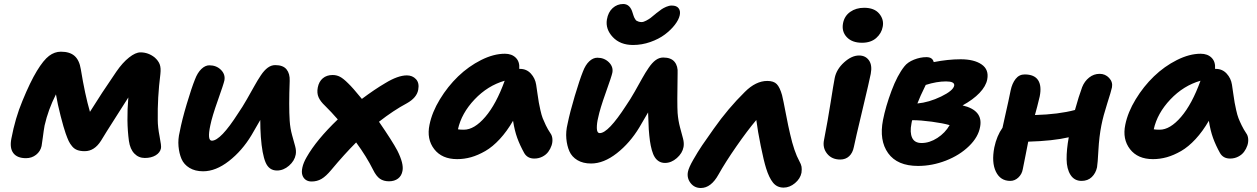

<svg xmlns="http://www.w3.org/2000/svg" viewBox="-20 -856 6317 965"><path d="M110.8 -61Q66.4 -61 47.1 -86.4Q27.8 -111.8 37.1 -159.2Q56.6 -262.7 92.8 -349.1Q131.8 -444.3 165.3 -499.3Q198.7 -554.2 226.6 -575.2Q254.4 -596.2 286.1 -596.2Q330.6 -596.2 354.7 -575Q378.9 -553.7 386.2 -507.8Q407.2 -379.4 432.1 -293.9Q487.8 -383.8 564.9 -496.1Q596.2 -541.5 628.7 -567.1Q661.1 -592.8 686 -592.8Q725.6 -592.8 757.8 -566.9Q775.9 -550.8 782.7 -532.7Q789.6 -514.6 786.1 -483.9Q771 -364.7 772.9 -252.9Q772.9 -217.3 782.2 -169.9Q791.5 -122.6 789.1 -110.8Q784.7 -88.9 762.5 -75.4Q740.2 -62 708 -62Q676.8 -62 655.3 -84.2Q633.8 -106.4 627.9 -147.9Q614.7 -246.1 625 -366.2Q612.3 -345.7 560.5 -264.9Q508.8 -184.1 487.8 -148.9Q454.6 -96.2 405.8 -96.2Q383.8 -96.2 368.7 -101.8Q353.5 -107.4 342.5 -120.6Q331.5 -133.8 325.2 -147.2Q318.8 -160.6 310.1 -185.1Q299.8 -214.4 284.7 -273.2Q269.5 -332 261.2 -381.8Q222.2 -305.2 204.1 -225.1Q199.7 -200.7 195.3 -165.8Q190.9 -130.9 189 -122.1Q183.1 -95.2 161.4 -78.1Q139.6 -61 110.8 -61Z M1001 4.9Q960.4 4.9 932.4 -12.2Q904.3 -29.3 892.3 -57.1Q880.4 -85 877.2 -120.6Q874 -156.2 883.3 -193.8Q894.5 -252.9 918.7 -333.7Q942.9 -414.6 960 -457Q972.7 -490.7 992.2 -509.3Q1011.7 -527.8 1032.2 -527.8Q1067.4 -527.8 1090.3 -505.1Q1113.3 -482.4 1107.9 -452.1Q1104.5 -435.1 1075.2 -352.5Q1045.9 -270 1037.1 -226.1Q1020.5 -148.9 1044.9 -148.9Q1088.9 -148.9 1177.2 -287.1Q1198.2 -317.4 1220.9 -357.2Q1243.7 -397 1258.8 -424.3Q1273.9 -451.7 1291 -477.3Q1308.1 -502.9 1325.9 -515.9Q1343.8 -528.8 1363.3 -528.8Q1402.8 -528.8 1420.2 -507.3Q1437.5 -485.8 1436 -449.2Q1431.2 -321.3 1436 -249Q1438.5 -210.9 1448 -177Q1457.5 -143.1 1463.6 -120.6Q1469.7 -98.1 1466.3 -79.1Q1460.4 -47.4 1432.6 -23.2Q1404.8 1 1372.1 1Q1332 1 1314.7 -40Q1297.4 -81.1 1291 -168Q1288.1 -210 1288.1 -252.9Q1269.5 -219.7 1244.1 -176.8Q1196.8 -98.1 1130.6 -46.6Q1064.5 4.9 1001 4.9Z M1545.9 56.2Q1528.8 56.2 1516.8 47.9Q1504.9 39.6 1499.8 24.4Q1494.6 9.3 1499.8 -14.4Q1504.9 -38.1 1521 -65.9Q1570.3 -152.8 1677.7 -255.9Q1645 -293.5 1613.8 -324.2Q1590.3 -346.2 1581.1 -367.2Q1571.8 -388.2 1577.1 -416Q1583 -446.3 1602.5 -462.6Q1622.1 -479 1651.9 -479Q1671.9 -479 1688.7 -470.2Q1705.6 -461.4 1729 -438Q1752.4 -416 1798.8 -358.9Q1863.3 -407.2 1916 -438Q1980 -477.1 2024.9 -477.1Q2053.2 -477.1 2070.8 -458Q2088.4 -439 2082 -404.8Q2074.7 -364.7 2024.9 -336.9Q1958 -301.3 1884.8 -244.1Q1951.7 -147 1977.1 -99.1Q2010.3 -33.2 2002.9 2.9Q1998.5 27.8 1980.5 41.5Q1962.4 55.2 1935.1 55.2Q1908.2 55.2 1889.6 42.5Q1871.1 29.8 1855 -2.9Q1822.3 -68.8 1770 -140.1Q1710.9 -81.1 1645 -2Q1618.2 30.3 1595.9 43.2Q1573.7 56.2 1545.9 56.2Z M2277.8 -56.2Q2201.2 -56.2 2162.4 -106.4Q2123.5 -156.7 2138.7 -229Q2151.4 -292 2190.9 -356.9Q2230.5 -421.9 2282.7 -472.2Q2335 -522.5 2397.9 -554.2Q2460.9 -585.9 2517.6 -585.9Q2552.2 -585.9 2572.5 -565.7Q2592.8 -545.4 2589.8 -509.8H2593.8Q2626.5 -509.8 2648.2 -486.1Q2669.9 -462.4 2674.8 -430.2Q2676.8 -417 2681.4 -385Q2686 -353 2688.2 -340.6Q2690.4 -328.1 2696 -302.7Q2701.7 -277.3 2707.5 -262.2Q2713.4 -247.1 2723.4 -226.3Q2733.4 -205.6 2746.6 -186Q2754.9 -174.8 2756.3 -158.2Q2757.8 -141.6 2752.2 -124.8Q2746.6 -107.9 2735.6 -93Q2724.6 -78.1 2706.1 -68.6Q2687.5 -59.1 2665.5 -59.1Q2630.9 -59.1 2614.7 -86.9Q2593.3 -125.5 2579.8 -162.4Q2566.4 -199.2 2558.6 -249Q2527.8 -195.8 2491.9 -157Q2456.1 -118.2 2419.2 -96.9Q2382.3 -75.7 2347.7 -65.9Q2313 -56.2 2277.8 -56.2ZM2311.5 -204.1Q2363.8 -204.1 2418.9 -268.3Q2474.1 -332.5 2516.6 -450.2Q2431.2 -425.8 2365.2 -356.2Q2299.3 -286.6 2281.7 -206.1Q2290.5 -204.1 2311.5 -204.1Z M3161.6 -629.9Q3097.2 -629.9 3059.8 -669.7Q3022.5 -709.5 3030.3 -757.8Q3036.6 -794.9 3059.3 -815.4Q3082 -835.9 3112.3 -835.9Q3147 -835.9 3159.7 -791Q3160.2 -789.1 3163.1 -780.3Q3166 -771.5 3167.2 -769Q3168.5 -766.6 3172.1 -760.3Q3175.8 -753.9 3179.4 -751.7Q3183.1 -749.5 3189.7 -747.3Q3196.3 -745.1 3204.6 -745.1Q3214.4 -745.1 3228 -752.4Q3241.7 -759.8 3249.5 -765.6Q3257.3 -771.5 3273.9 -785.6Q3275.4 -786.6 3275.9 -787.1Q3276.4 -787.6 3277.3 -788.6Q3278.3 -789.6 3279.3 -790Q3296.9 -803.7 3305.4 -809.6Q3314 -815.4 3328.4 -821.8Q3342.8 -828.1 3356.4 -828.1Q3380.4 -828.1 3390.6 -814.7Q3400.9 -801.3 3396.5 -779.8Q3391.6 -756.8 3371.6 -731Q3351.6 -705.1 3321.3 -682.4Q3291 -659.7 3248.5 -644.8Q3206.1 -629.9 3161.6 -629.9ZM2950.7 -34.2Q2910.2 -34.2 2882.1 -51Q2854 -67.9 2841.8 -95.7Q2829.6 -123.5 2826.4 -159.2Q2823.2 -194.8 2832.5 -232.9Q2844.7 -293 2868.9 -373.8Q2893.1 -454.6 2909.7 -496.1Q2922.4 -529.8 2941.7 -547.9Q2960.9 -565.9 2982.4 -565.9Q3017.1 -565.9 3040.3 -543Q3063.5 -520 3057.6 -490.2Q3054.2 -473.1 3024.7 -390.6Q2995.1 -308.1 2986.3 -264.2Q2979.5 -237.3 2979.7 -212.2Q2980 -187 2994.6 -187Q3037.1 -187 3126.5 -325.2Q3147.5 -355.5 3170.2 -395.5Q3192.9 -435.5 3208 -462.9Q3223.1 -490.2 3240.5 -515.6Q3257.8 -541 3275.6 -554Q3293.5 -566.9 3313.5 -566.9Q3352.5 -566.9 3370.4 -545.2Q3388.2 -523.4 3385.7 -487.8Q3382.8 -330.6 3385.7 -288.1Q3388.7 -250 3397.9 -215.6Q3407.2 -181.2 3413.1 -158.9Q3418.9 -136.7 3415.5 -117.2Q3409.7 -85.9 3381.8 -61.5Q3354 -37.1 3322.3 -37.1Q3305.2 -37.1 3292.2 -44.9Q3279.3 -52.7 3270.8 -66.2Q3262.2 -79.6 3256.1 -101.6Q3250 -123.5 3246.6 -147.9Q3243.2 -172.4 3240.7 -206.1Q3240.2 -220.2 3239 -248.5Q3237.8 -276.9 3237.3 -291Q3204.6 -234.9 3193.4 -215.8Q3146 -137.2 3080.1 -85.7Q3014.2 -34.2 2950.7 -34.2Z M3502.4 88.9Q3470.2 88.9 3450.9 64Q3431.6 39.1 3437.5 7.8Q3441.4 -13.2 3464.4 -53.2Q3487.3 -93.3 3509 -125.5Q3530.8 -157.7 3567.4 -209Q3639.2 -311 3723.6 -394Q3778.8 -449.2 3836.4 -449.2Q3868.7 -449.2 3884 -433.3Q3899.4 -417.5 3910.6 -377.9Q3917 -352.1 3929.9 -283.9Q3942.9 -215.8 3951.2 -182.1Q3971.2 -93.8 3997.6 -45.9Q4006.3 -30.3 4008.5 -18.6Q4010.7 -6.8 4008.3 12.2Q4002.4 42 3975.6 64.5Q3948.7 86.9 3918.5 86.9Q3885.3 86.9 3865.2 62Q3845.2 37.1 3830.6 -9.8Q3818.8 -47.4 3803.7 -121.8Q3788.6 -196.3 3781.2 -252.9Q3736.3 -199.7 3681.2 -120.4Q3626 -41 3591.3 21Q3553.7 88.9 3502.4 88.9Z M4312.5 -641.1Q4262.2 -641.1 4235.6 -669.7Q4209 -698.2 4217.3 -740.2Q4224.6 -776.4 4253.7 -796.6Q4282.7 -816.9 4323.2 -816.9Q4374.5 -816.9 4399.2 -787.1Q4423.8 -757.3 4416.5 -721.2Q4410.6 -688.5 4383.8 -664.8Q4356.9 -641.1 4312.5 -641.1ZM4203.1 -54.2Q4160.6 -54.2 4137 -83.7Q4113.3 -113.3 4121.6 -152.8Q4140.6 -250.5 4154.8 -341.1Q4168.9 -431.6 4175.3 -463.9Q4184.1 -507.8 4222.4 -542.5Q4260.7 -577.1 4297.4 -577.1Q4330.1 -577.1 4347.4 -552.7Q4364.7 -528.3 4356.4 -484.9Q4350.1 -452.1 4314.5 -303Q4278.8 -153.8 4271.5 -117.2Q4265.6 -87.4 4247.8 -70.8Q4230 -54.2 4203.1 -54.2Z M4594.2 -22Q4489.7 -22 4443.8 -86.2Q4397.9 -150.4 4418 -252.9Q4431.2 -320.3 4460.7 -399.4Q4490.2 -478.5 4525.9 -522.9Q4542 -543.5 4573.7 -556.2Q4605.5 -568.8 4636.2 -568.8Q4667 -568.8 4672.9 -543.9Q4745.1 -558.1 4808.1 -558.1Q4876 -558.1 4913.6 -532.2Q4951.2 -506.3 4941.9 -457Q4935.5 -422.9 4903.1 -388.9Q4870.6 -355 4817.9 -326.2Q4921.4 -301.8 4906.2 -219.2Q4897.5 -167.5 4850.3 -121.6Q4803.2 -75.7 4734.1 -48.8Q4665 -22 4594.2 -22ZM4734.9 -446.8Q4688 -446.8 4632.8 -429.2Q4603 -368.7 4590.8 -335.9Q4648.9 -341.3 4710 -370.8Q4771 -400.4 4775.9 -425.8Q4778.8 -446.8 4734.9 -446.8ZM4561 -234.9Q4552.2 -190.9 4564.2 -164.1Q4576.2 -137.2 4611.8 -137.2Q4651.9 -137.2 4691.2 -162.6Q4730.5 -188 4752.9 -227.1Q4719.7 -236.8 4663.3 -244.4Q4606.9 -252 4564.9 -252Q4563 -247.6 4561 -234.9Z M5057.6 53.2Q5007.8 53.2 4985.4 6.8Q4962.9 -39.6 4977.5 -115.2Q4989.7 -173.3 5018.6 -213.9Q5023.4 -235.8 5032.2 -275.4Q5041 -314.9 5047.9 -345.9Q5054.7 -377 5059.6 -401.9Q5066.9 -437 5084.7 -459.5Q5102.5 -481.9 5129.9 -481.9Q5178.7 -481.9 5197.5 -453.1Q5216.3 -424.3 5205.6 -371.1Q5192.9 -317.4 5181.6 -277.8Q5300.8 -281.2 5382.8 -303.2Q5401.9 -372.1 5418.9 -418Q5430.7 -447.8 5454.1 -466.3Q5477.5 -484.9 5506.8 -484.9Q5535.2 -484.9 5554.4 -464.4Q5573.7 -443.8 5568.8 -417Q5564.9 -397.9 5544.9 -335.7Q5524.9 -273.4 5515.6 -226.1Q5504.4 -169.4 5500.7 -101.8Q5497.1 -34.2 5493.7 -15.1Q5487.3 14.6 5467.3 33.9Q5447.3 53.2 5416 53.2Q5379.9 53.2 5360.6 23.2Q5341.3 -6.8 5340.8 -55.4Q5340.3 -104 5351.6 -166Q5271.5 -147.5 5147.9 -144Q5144 -122.1 5134.8 -77.1Q5125.5 -32.2 5120.6 -5.9Q5116.2 19.5 5098.1 36.4Q5080.1 53.2 5057.6 53.2Z M5774.9 -56.2Q5698.2 -56.2 5659.4 -106.4Q5620.6 -156.7 5635.7 -229Q5648.4 -292 5688 -356.9Q5727.5 -421.9 5779.8 -472.2Q5832 -522.5 5895 -554.2Q5958 -585.9 6014.6 -585.9Q6049.3 -585.9 6069.6 -565.7Q6089.8 -545.4 6086.9 -509.8H6090.8Q6123.5 -509.8 6145.3 -486.1Q6167 -462.4 6171.9 -430.2Q6173.8 -417 6178.5 -385Q6183.1 -353 6185.3 -340.6Q6187.5 -328.1 6193.1 -302.7Q6198.7 -277.3 6204.6 -262.2Q6210.4 -247.1 6220.5 -226.3Q6230.5 -205.6 6243.7 -186Q6252 -174.8 6253.4 -158.2Q6254.9 -141.6 6249.3 -124.8Q6243.7 -107.9 6232.7 -93Q6221.7 -78.1 6203.1 -68.6Q6184.6 -59.1 6162.6 -59.1Q6127.9 -59.1 6111.8 -86.9Q6090.3 -125.5 6076.9 -162.4Q6063.5 -199.2 6055.7 -249Q6024.9 -195.8 5989 -157Q5953.1 -118.2 5916.3 -96.9Q5879.4 -75.7 5844.7 -65.9Q5810.1 -56.2 5774.9 -56.2ZM5808.6 -204.1Q5860.8 -204.1 5916 -268.3Q5971.2 -332.5 6013.7 -450.2Q5928.2 -425.8 5862.3 -356.2Q5796.4 -286.6 5778.8 -206.1Q5787.6 -204.1 5808.6 -204.1Z"/></svg>

Font: Shantell Sans Bouncy
Style: Bold Italic
Weight: 700
Italic angle: -11.31°
Designer: Stephen Nixon, Anya Danilova, Shantell Martin
Foundry: Arrow Type
Version: Version 1.006;[9816181b4]